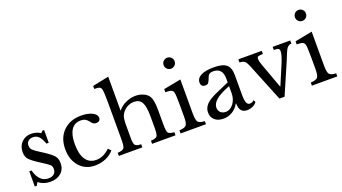

<svg xmlns="http://www.w3.org/2000/svg" viewBox="-64 -1429 3632 2040"><g transform="rotate(-20 1752.0 -409.5)"><path d="M106 -35 86 0H64V-172H89Q128 -31 231 -31Q272 -31 295 -51Q318 -71 318 -110Q318 -138 298.5 -156Q279 -174 202 -222Q125 -271 96 -302.5Q67 -334 67 -386Q67 -454 109.5 -497Q152 -540 216 -540Q276 -540 323 -509L343 -530H362V-386H336Q314 -447 288 -473Q262 -499 224 -499Q190 -499 169.5 -481Q149 -463 149 -431Q149 -400 169.5 -379.5Q190 -359 247 -324Q341 -265 374 -230.5Q407 -196 407 -142Q407 -72 361 -31Q315 10 240 10Q162 10 106 -35Z M930 -112 960 -83Q924 -39 867 -14.5Q810 10 744 10Q637 10 570 -65Q503 -140 503 -261Q503 -388 579.5 -464Q656 -540 781 -540Q858 -540 907.5 -515.5Q957 -491 957 -452Q957 -433 944 -421.5Q931 -410 908 -410Q890 -410 877.5 -418Q865 -426 847 -451Q827 -475 808.5 -484Q790 -493 761 -493Q690 -493 653.5 -437.5Q617 -382 617 -276Q617 -162 658 -102Q699 -42 776 -42Q859 -42 930 -112Z M1198 -287V-159Q1198 -129 1198.5 -112Q1199 -95 1202.5 -79.5Q1206 -64 1210.5 -57.5Q1215 -51 1225.5 -45.5Q1236 -40 1247.5 -38Q1259 -36 1280 -35V0H1014V-35Q1072 -39 1086 -58Q1100 -77 1100 -152V-571Q1100 -684 1093 -718Q1088 -742 1072.5 -750Q1057 -758 1012 -758V-792L1196 -830V-449H1200Q1231 -489 1286 -514.5Q1341 -540 1396 -540Q1442 -540 1480.5 -524Q1519 -508 1540 -481Q1573 -438 1573 -319V-159Q1573 -77 1585.5 -58Q1598 -39 1655 -35V0H1390V-35Q1447 -38 1460.5 -57Q1474 -76 1474 -152V-278Q1474 -391 1448 -438Q1422 -485 1361 -485Q1315 -485 1276 -461Q1237 -437 1215 -395Q1198 -361 1198 -287Z M1906 -540V-159Q1906 -82 1923 -59.5Q1940 -37 1999 -35V0H1712V-35Q1773 -38 1790.5 -59.5Q1808 -81 1808 -152V-280Q1808 -402 1801 -427Q1796 -450 1777.5 -458.5Q1759 -467 1710 -467V-502ZM1809 -699Q1791 -717 1791 -743Q1791 -769 1809 -787Q1827 -805 1853 -805Q1879 -805 1897 -787Q1915 -769 1915 -743Q1915 -717 1897 -699Q1879 -681 1853 -681Q1827 -681 1809 -699Z M2368 -217V-296Q2257 -254 2210 -213Q2163 -172 2163 -126Q2163 -93 2185 -72Q2207 -51 2243 -51Q2295 -51 2331.5 -100Q2368 -149 2368 -217ZM2224 -276 2368 -339V-380Q2368 -502 2264 -502Q2230 -502 2215.5 -489.5Q2201 -477 2188 -437Q2177 -409 2166.5 -399Q2156 -389 2136 -389Q2086 -389 2086 -439Q2086 -487 2137 -513.5Q2188 -540 2282 -540Q2383 -540 2424.5 -504.5Q2466 -469 2466 -384V-160Q2466 -46 2511 -46Q2547 -46 2560 -68L2574 -44Q2562 -21 2530 -5.5Q2498 10 2463 10Q2376 10 2376 -97H2371Q2345 -48 2298.5 -19.5Q2252 9 2197 9Q2135 9 2098.5 -23Q2062 -55 2062 -109Q2062 -159 2099 -198.5Q2136 -238 2224 -276Z M2826 11 2657 -406Q2634 -464 2616.5 -478.5Q2599 -493 2558 -495V-530H2823V-495Q2780 -493 2768 -488Q2756 -483 2756 -460Q2756 -438 2770 -398L2876 -108H2880L2971 -323Q3010 -415 3010 -456Q3010 -479 2997.5 -487Q2985 -495 2946 -495V-530H3145V-495Q3116 -495 3093 -467Q3084 -454 3072 -427.5Q3060 -401 3048 -369.5Q3036 -338 3031 -328L2884 11Z M3391 -540V-159Q3391 -82 3408 -59.5Q3425 -37 3484 -35V0H3197V-35Q3258 -38 3275.5 -59.5Q3293 -81 3293 -152V-280Q3293 -402 3286 -427Q3281 -450 3262.5 -458.5Q3244 -467 3195 -467V-502ZM3294 -699Q3276 -717 3276 -743Q3276 -769 3294 -787Q3312 -805 3338 -805Q3364 -805 3382 -787Q3400 -769 3400 -743Q3400 -717 3382 -699Q3364 -681 3338 -681Q3312 -681 3294 -699Z"/></g></svg>

Font: Libre Baskerville
Style: Regular
Weight: 400
Designer: Pablo Impallari, Rodrigo Fuenzalida
Foundry: Pablo Impallari, Rodrigo Fuenzalida
Version: Version 1.000